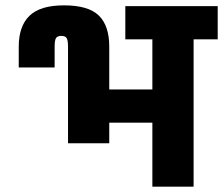

<svg xmlns="http://www.w3.org/2000/svg" viewBox="-20 -697 833 717"><path d="M793 -674V-550H703V0H549V-239H388V-162H234V-523Q234 -546 229 -554.5Q224 -563 209 -563Q194 -563 189 -554.5Q184 -546 184 -523V-445H50V-523Q50 -599 90 -638Q130 -677 219 -677Q310 -677 349 -639Q388 -601 388 -523V-363H549V-550H448V-674Z"/></svg>

Font: Biryani Heavy
Style: Regular
Weight: 900
Designer: Dan Reynolds and Mathieu Réguer
Foundry: Dan Reynolds and Mathieu Réguer
Version: Version 1.003; ttfautohint (v1.1) -l 5 -r 5 -G 72 -x 0 -D la